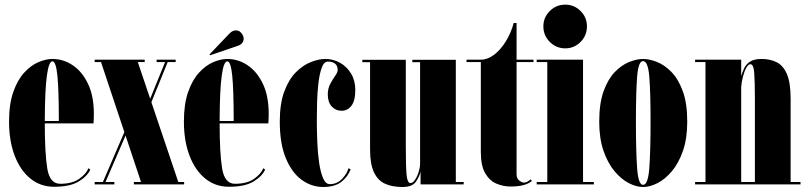

<svg xmlns="http://www.w3.org/2000/svg" viewBox="-20 -774 3390 806"><path d="M207 10Q150 10 107.5 -24.5Q65 -59 41.5 -120.8Q18 -182.5 18 -263.5Q18 -337.5 35.8 -388Q53.5 -438.5 81.5 -469Q109.5 -499.5 141 -513Q172.5 -526.5 200 -526.5Q246 -526.5 285.5 -500Q325 -473.5 349.5 -422.2Q374 -371 374 -296.5Q374 -277 372.5 -256H168Q168 -130.5 178.5 -66.5Q189 -2.5 232.5 -2.5Q282.5 -2.5 312 -23Q341.5 -43.5 351.5 -68L359 -62Q346.5 -34 310.2 -12Q274 10 207 10ZM200 -516.5Q185 -516.5 176.8 -456.5Q168.5 -396.5 168 -266H227Q227 -395 221 -455.8Q215 -516.5 200 -516.5Z M377.5 0V-10H412L502 -219.5L404 -513.5H377.5V-523.5H587.5V-513.5H558.5L610.5 -359.5L673 -513.5H637.5V-523.5H717.5V-513.5H684L615.5 -345L728.5 -10H753V0H542V-10H572L507 -205L423 -10H460V0Z M941 10Q884 10 841.5 -24.5Q799 -59 775.5 -120.8Q752 -182.5 752 -263.5Q752 -337.5 769.8 -388Q787.5 -438.5 815.5 -469Q843.5 -499.5 875 -513Q906.5 -526.5 934 -526.5Q980 -526.5 1019.5 -500Q1059 -473.5 1083.5 -422.2Q1108 -371 1108 -296.5Q1108 -277 1106.5 -256H902Q902 -130.5 912.5 -66.5Q923 -2.5 966.5 -2.5Q1016.5 -2.5 1046 -23Q1075.5 -43.5 1085.5 -68L1093 -62Q1080.5 -34 1044.2 -12Q1008 10 941 10ZM934 -516.5Q919 -516.5 910.8 -456.5Q902.5 -396.5 902 -266H961Q961 -395 955 -455.8Q949 -516.5 934 -516.5ZM862 -542 859.5 -545.5 944 -634Q956.5 -646.5 970.5 -646.5Q988 -646.5 998.5 -627.5Q1003 -620 1003 -611.5Q1003 -602.5 997 -594Q991 -585.5 976.5 -581Z M1336.5 11Q1288 11 1246.5 -19Q1205 -49 1179.8 -110Q1154.5 -171 1154.5 -263.5Q1154.5 -339.5 1173.5 -390.2Q1192.5 -441 1222.2 -470.8Q1252 -500.5 1285 -513.5Q1318 -526.5 1346 -526.5Q1379.5 -526.5 1408 -510.2Q1436.5 -494 1454 -464.8Q1471.5 -435.5 1471.5 -396.5Q1471.5 -351 1455.2 -330Q1439 -309 1414 -309Q1389 -309 1372.5 -327.2Q1356 -345.5 1356 -377.5Q1356 -402.5 1366.5 -422Q1377 -441.5 1387.2 -456Q1397.5 -470.5 1397.5 -480Q1397.5 -498.5 1386.2 -507Q1375 -515.5 1356.5 -515.5Q1340 -515.5 1330.5 -489.2Q1321 -463 1316.5 -423.2Q1312 -383.5 1311 -341.2Q1310 -299 1310 -267.5Q1310 -227 1311.8 -181Q1313.5 -135 1319.2 -94Q1325 -53 1335.8 -27Q1346.5 -1 1364.5 -1Q1395.5 -1 1416.8 -24Q1438 -47 1442.5 -67.5L1452 -63.5Q1441.5 -33.5 1413.8 -11.2Q1386 11 1336.5 11Z M1669 11Q1626.5 11 1596.2 -2.8Q1566 -16.5 1549.8 -50.8Q1533.5 -85 1533.5 -146.5V-513H1501V-523H1683.5V-163.5Q1683.5 -74.5 1686.8 -40Q1690 -5.5 1703 -5.5Q1713 -5.5 1722.2 -19.2Q1731.5 -33 1737.5 -52.2Q1743.5 -71.5 1743.5 -87.5V-513H1711V-523H1893.5V-10H1926.5V0H1745.5V-53.5Q1740.5 -32 1725.5 -10.5Q1710.5 11 1669 11Z M2123 9Q2093.5 9 2064.8 -2.8Q2036 -14.5 2017.2 -46Q1998.5 -77.5 1998.5 -136.5V-513.5H1938.5V-523.5H1998.5Q2027 -523.5 2054.2 -544.2Q2081.5 -565 2103.2 -600Q2125 -635 2136.5 -677.5H2148.5V-523.5H2219.5V-513.5H2148.5V-43.5Q2148.5 -24 2160 -15.8Q2171.5 -7.5 2179.5 -7.5Q2188 -7.5 2196 -12.5Q2204 -17.5 2207.5 -21L2213 -14.5Q2186 9 2123 9Z M2353 -571Q2315 -571 2288 -598Q2261 -625 2261 -663.5Q2261 -701 2288 -727.8Q2315 -754.5 2353 -754.5Q2390.5 -754.5 2417.2 -727.8Q2444 -701 2444 -663.5Q2444 -625 2417.2 -598Q2390.5 -571 2353 -571ZM2233 0V-10H2277.5V-513.5H2233V-523.5H2427.5V-10H2473V0Z M2679.5 11Q2651.5 11 2619.8 -5.2Q2588 -21.5 2559.8 -55.2Q2531.5 -89 2513.5 -140.8Q2495.5 -192.5 2495.5 -263.5Q2495.5 -340.5 2514 -391.5Q2532.5 -442.5 2561.2 -472Q2590 -501.5 2621.8 -514Q2653.5 -526.5 2679.5 -526.5Q2706 -526.5 2737.8 -514Q2769.5 -501.5 2798.5 -472Q2827.5 -442.5 2846.2 -391.5Q2865 -340.5 2865 -263.5Q2865 -192.5 2847 -140.8Q2829 -89 2800.5 -55.2Q2772 -21.5 2740 -5.2Q2708 11 2679.5 11ZM2679.5 2Q2700.5 2 2705.8 -69Q2711 -140 2711 -263.5Q2711 -384.5 2705.8 -451Q2700.5 -517.5 2679.5 -517.5Q2659.5 -517.5 2654.5 -451Q2649.5 -384.5 2649.5 -263.5Q2649.5 -140 2654.5 -69Q2659.5 2 2679.5 2Z M2898 0V-10H2941.5V-513.5H2898V-523.5H3091.5V-454.5Q3096 -470.5 3103.8 -487.2Q3111.5 -504 3128.5 -515.2Q3145.5 -526.5 3177 -526.5Q3212.5 -526.5 3240 -513Q3267.5 -499.5 3283.2 -463.5Q3299 -427.5 3299 -359V-10H3340.5V0ZM3091.5 -408V-10H3149V-355.5Q3149 -430 3146.2 -467.2Q3143.5 -504.5 3130 -504.5Q3121.5 -504.5 3113 -489.5Q3104.5 -474.5 3098.8 -452.2Q3093 -430 3091.5 -408Z"/></svg>

Font: Imbue 100pt Black
Style: Regular
Weight: 900
Designer: Tyler Finck
Foundry: Etcetera Type Company
Version: Version 1.102; ttfautohint (v1.8.3)